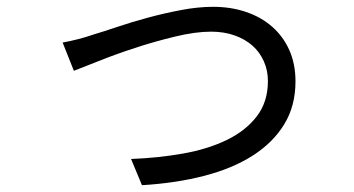

<svg xmlns="http://www.w3.org/2000/svg" viewBox="-20 -526 1040 564"><path d="M164 -401Q186 -405 209.5 -411Q233 -417 256 -425Q283 -433 324.5 -447Q366 -461 414 -474Q462 -487 512 -496.5Q562 -506 606 -506Q658 -506 702.5 -491Q747 -476 779.5 -447.5Q812 -419 830 -378.5Q848 -338 848 -287Q848 -215 815 -161Q782 -107 722.5 -69Q663 -31 580 -9.5Q497 12 397 18L365 -59Q445 -62 518 -75Q591 -88 646.5 -115Q702 -142 734.5 -184.5Q767 -227 767 -288Q767 -319 755 -346Q743 -373 721.5 -392Q700 -411 669 -422Q638 -433 600 -433Q554 -433 494 -418.5Q434 -404 376 -385Q318 -366 269.5 -346.5Q221 -327 197 -318L164 -401Z"/></svg>

Font: SpoqaHanSans-Regular
Style: Regular
Weight: 400
Designer: [Spoqa Han Sans] Dong-huui Kim \uAE40 \uB3D9 \uD718  Younghwa Kang \uAC15 \uC601 \uD654  [Noto Sans] Ryoko NISHIZUKA \u8
Foundry: Spoqa (http://www.spoqa-han-sans.com)
Version: Version 2.000